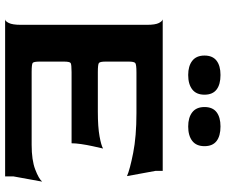

<svg xmlns="http://www.w3.org/2000/svg" viewBox="-84 -776 860 731"><g transform="rotate(90 345.5 -410.0)"><path d="M53 0Q60 0 67 -14Q74 -28 74 -60V-540Q74 -572 67 -585.5Q60 -599 53 -600H630V-573L650 -464Q625 -475 562 -487.5Q499 -500 410 -500H255Q225 -500 219.5 -495.5Q214 -491 214 -470V-383Q214 -361 219.5 -357Q225 -353 254 -353H405Q463 -353 498.5 -359.5Q534 -366 545 -373Q541 -356 536 -333Q531 -310 528 -289Q525 -268 525 -253H254Q225 -253 219.5 -249.5Q214 -246 214 -223V-132Q214 -109 219 -105Q224 -101 254 -101H531Q589 -101 624.5 -114.5Q660 -128 671 -141L651 -31V0ZM265 -697Q231 -697 211 -712.5Q191 -728 191 -759Q191 -790 210.5 -805Q230 -820 265 -820Q301 -820 320.5 -805Q340 -790 340 -759Q340 -728 320 -712.5Q300 -697 265 -697ZM461 -697Q427 -697 407 -712.5Q387 -728 387 -759Q387 -790 406.5 -805Q426 -820 461 -820Q497 -820 516.5 -805Q536 -790 536 -759Q536 -728 516 -712.5Q496 -697 461 -697Z"/></g></svg>

Font: Red Rose SemiBold
Style: Regular
Weight: 600
Designer: Jaikishan Patel
Version: Version 2.000